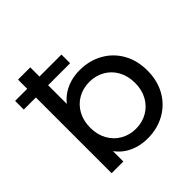

<svg xmlns="http://www.w3.org/2000/svg" viewBox="-191 -906 1076 1076"><g transform="rotate(-45 347.0 -368.0)"><path d="M143.6 -264.6Q143.6 -352 175.2 -413.2Q206.9 -474.4 261.5 -504.9Q316.2 -535.4 383.9 -535.4Q460.7 -535.4 521.6 -501.5Q582.6 -467.6 617.3 -406.4Q652 -345.1 652 -265Q652 -184.9 617.3 -123.6Q582.6 -62.3 521.6 -28.4Q460.7 5.6 383.9 5.6Q314.7 5.6 260.4 -24.9Q206 -55.4 174.8 -116.3Q143.6 -177.1 143.6 -264.6ZM102.9 -742H200V-390L190 -266L195.7 -142V0H102.9ZM554 -265Q554 -319.6 530.9 -361.8Q507.8 -404 467 -427.2Q426.2 -450.4 376.1 -450.4Q326.1 -450.4 285.3 -427.2Q244.5 -404 221.4 -361.8Q198.3 -319.6 198.3 -265Q198.3 -210.4 221.4 -168.4Q244.5 -126.4 285.3 -102.9Q326.1 -79.4 376.1 -79.4Q426.2 -79.4 467 -102.9Q507.8 -126.4 530.9 -168.4Q554 -210.4 554 -265ZM7.1 -669.1H374.3V-600.4H7.1Z"/></g></svg>

Font: iiserrat Thin
Style: Regular
Weight: 100
Designer: Akira Ohta
Foundry: Akira Ohta
Version: Version 1.200;Glyphs 3.3.1 (3343)